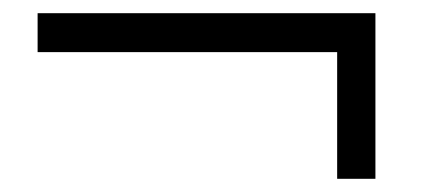

<svg xmlns="http://www.w3.org/2000/svg" viewBox="-20 -455 657 291"><path d="M549 -184H491V-376H37V-435H549Z"/></svg>

Font: Chivo Thin
Style: Regular
Weight: 100
Designer: Hector Gatti
Foundry: Omnibus-Type
Version: Version 1.007